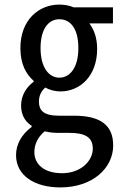

<svg xmlns="http://www.w3.org/2000/svg" viewBox="-20 -576 540 838"><path d="M243 242C385 242 474 157 474 59C474 -31 417 -71 303 -71H237C168 -71 150 -96 150 -132C150 -160 160 -177 177 -194C199 -182 223 -177 244 -177C329 -177 404 -244 404 -362C404 -414 389 -448 370 -474H473V-544H301C284 -552 260 -556 239 -556C151 -556 69 -491 69 -366C69 -296 94 -252 127 -223V-219C98 -199 72 -161 72 -116C72 -73 91 -44 118 -27V-22C74 11 50 54 50 101C50 191 132 242 243 242ZM239 -237C195 -237 157 -279 157 -366C157 -453 194 -492 239 -492C287 -492 322 -452 322 -366C322 -279 284 -237 239 -237ZM251 180C175 180 130 143 130 88C130 57 142 25 175 -3C199 3 217 4 239 4H283C350 4 385 22 385 73C385 126 333 180 251 180Z"/></svg>

Font: Noto Sans Mono CJK HK
Style: Regular
Weight: 400
Designer: Ryoko NISHIZUKA 西塚涼子 (kana, bopomofo & ideographs); Paul D. Hunt (Latin, Greek & Cyrillic); Sandoll Communications 산돌커뮤니
Foundry: Adobe
Version: Version 2.004;hotconv 1.0.118;makeotfexe 2.5.65603